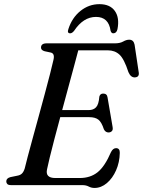

<svg xmlns="http://www.w3.org/2000/svg" viewBox="-20 -914 706 948"><path d="M386 0H34.5Q21.5 0 16.2 -5.2Q11 -10.5 11 -18.5Q11 -34 31.5 -39.5L65.5 -46.5Q80 -49 88.2 -57Q96.5 -65 102 -82Q106 -100 116.5 -139.2Q127 -178.5 141.2 -230.8Q155.5 -283 171.2 -340.2Q187 -397.5 201.5 -451.8Q216 -506 227.2 -549.5Q238.5 -593 243.5 -616.5Q252 -649.5 231 -654.5L200.5 -661Q182.5 -666 182.5 -679Q182.5 -700 210.5 -700H547.5Q572.5 -700 588.2 -709Q604 -718 618 -718Q639.5 -718 644.5 -693.5L664.5 -560Q670 -534 647.5 -532Q626 -530 614 -558Q593 -623 570 -644.2Q547 -665.5 512.5 -665.5H366.5Q358.5 -635 345.8 -587.8Q333 -540.5 317.8 -484.5Q302.5 -428.5 287 -370.5H418.5Q441 -370.5 454.2 -384.2Q467.5 -398 470.5 -437Q474.5 -452 489.5 -452Q508.5 -452 511 -433L536 -287Q538.5 -273 532.5 -266.8Q526.5 -260.5 517 -260Q501 -259.5 493 -275.5Q481.5 -311 465.8 -323.2Q450 -335.5 421 -335.5H277.5Q262 -278.5 248.5 -226.8Q235 -175 225.5 -136.2Q216 -97.5 212.5 -79Q202 -35 253.5 -35H373.5Q426 -35 461.8 -63.5Q497.5 -92 528 -163Q538 -182.5 553 -182.5Q572 -182.5 571.5 -159Q570.5 -112.5 553.2 -73.2Q536 -34 507.8 -10Q479.5 14 446.5 14Q431 14 418 7Q405 0 386 0ZM454 -830.5Q391.5 -830.5 346 -762Q336 -749.5 326.5 -749.5Q310.5 -749.5 317.5 -770Q335.5 -826.5 377.2 -860Q419 -893.5 471 -893.5Q523 -893.5 547 -860Q571 -826.5 560 -770Q555.5 -749.5 539 -749.5Q530 -749.5 526 -762Q516.5 -830.5 454 -830.5Z"/></svg>

Font: Fraunces 9pt S000
Style: Italic
Weight: 400
Italic angle: -16°
Version: Version 1.000; ttfautohint (v1.8.3)